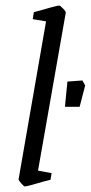

<svg xmlns="http://www.w3.org/2000/svg" viewBox="-20 -663 327 692"><path d="M47 -17 146 -586 98 -594 102 -619Q185 -643 193 -643Q197 -643 207.5 -632Q218 -621 217 -617L117 -48L166 -39L162 -15L138 -9Q117 -3 98 2.5Q79 8 70 9Q66 9 56.5 -2Q47 -13 47 -17ZM223 -369 277 -373 287 -355 267 -278H214Z"/></svg>

Font: Grenze Light
Style: Italic
Weight: 300
Italic angle: -10°
Designer: Renata Polastri
Foundry: Omnibus-Type
Version: Version 1.002; ttfautohint (v1.8)